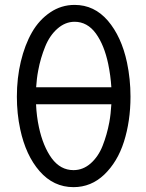

<svg xmlns="http://www.w3.org/2000/svg" viewBox="-20 -749 595 783"><path d="M48.8 -355C48.8 -309.1 53.2 -264.6 62.5 -221.7C77.6 -150.9 104 -93.8 141.6 -50.8C179.2 -7.8 225.1 14.2 279.8 14.2C327.6 14.2 369.6 -2.9 405.3 -37.1C440.9 -71.3 467.8 -115.7 485.4 -170.9C502.9 -226.1 512.2 -287.6 512.2 -355C512.2 -402.8 507.3 -449.2 498 -493.7C482.9 -564.9 456.5 -621.6 419.9 -664.6C382.8 -707.5 337.9 -729 284.2 -729C248 -729 214.8 -718.8 185.1 -698.7C155.3 -678.7 129.9 -651.4 110.4 -617.2C90.8 -583 75.7 -543 64.9 -498C54.2 -453.1 48.8 -405.3 48.8 -355ZM434.1 -323.7C432.6 -298.8 430.2 -274.4 425.8 -250.5C419.4 -216.3 410.2 -184.1 398.4 -154.3C386.7 -124.5 370.1 -100.6 349.6 -82.5C329.1 -64.5 305.7 -55.2 279.8 -55.2C244.1 -55.2 214.8 -71.3 190.9 -103.5C167.5 -135.7 149.9 -178.2 138.7 -230.5C132.3 -260.3 128.4 -291.5 127 -323.7ZM127.4 -393.1C128.9 -415.5 131.3 -438.5 135.7 -460.9C142.1 -496.1 151.9 -528.3 164.1 -558.6C176.3 -588.9 192.9 -613.3 213.9 -631.8C234.9 -650.4 258.3 -660.2 284.2 -660.2C318.8 -660.2 348.1 -644 371.1 -612.3C394 -580.6 410.6 -539.1 421.4 -487.8C427.7 -457 432.1 -425.3 434.1 -393.1Z"/></svg>

Font: Tuffy
Style: Regular
Weight: 500
Designer: Thatcher Ulrich, Karoly Barta and Michael Everson
Version: Version 001.270